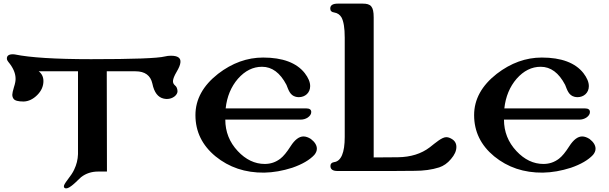

<svg xmlns="http://www.w3.org/2000/svg" viewBox="-20 -945 3365 1061"><path d="M977 -600C980 -625 962 -637 925 -637C914 -637 902 -636 891 -633C852 -623 716 -618 483 -618C286 -618 146 -627 63 -644C58 -645 54 -645 50 -645C29 -645 18 -637 18 -622C18 -615 21 -609 26 -603C52 -572 65 -542 66 -514C67 -501 64 -484 57 -463C51 -443 48 -429 48 -422C48 -413 50 -406 55 -399C62 -389 80 -384 111 -384C138 -385 163 -397 186 -420C209 -443 220 -469 220 -497C220 -520 211 -538 194 -551H411V-93C410 -63 403 -35 390 -8C383 8 370 27 353 49C340 66 333 78 333 84C333 92 337 96 346 96C356 96 371 87 392 68L428 34C455 13 487 3 522 3H571L570 -551H729C781 -551 812 -528 822 -483C832 -434 853 -407 885 -400C891 -399 897 -398 902 -398C935 -398 961 -420 961 -441C960 -456 956 -466 947 -473C939 -480 935 -488 936 -499C937 -510 943 -526 956 -548C969 -570 976 -587 977 -600Z M1717 -89C1726 -100 1731 -111 1731 -123C1731 -142 1720 -160 1698 -177C1684 -186 1670 -191 1657 -191C1633 -191 1609 -173 1586 -137C1565 -104 1546 -81 1529 -68C1504 -49 1476 -39 1443 -39C1388 -39 1338 -63 1294 -110C1248 -159 1225 -217 1225 -284H1641C1656 -284 1669 -288 1680 -295C1693 -304 1700 -314 1700 -326C1700 -339 1691 -346 1672 -346H1227C1234 -411 1257 -466 1295 -510C1334 -554 1378 -576 1428 -576C1483 -576 1528 -543 1563 -476C1574 -449 1582 -418 1615 -410C1620 -409 1626 -408 1631 -408C1666 -408 1694 -432 1694 -469C1694 -491 1684 -515 1664 -541C1619 -598 1542 -627 1434 -627C1346 -627 1263 -597 1185 -537C1102 -472 1060 -396 1060 -309C1060 -218 1097 -142 1171 -81C1246 -20 1335 10 1440 9C1491 8 1542 -1 1595 -18C1650 -37 1691 -61 1717 -89Z M2475 -178C2465 -184 2455 -187 2446 -187C2422 -187 2387 -156 2355 -131C2308 -95 2249 -77 2179 -76L2045 -75V-849C2045 -910 2029 -925 1984 -925H1847C1819 -925 1805 -916 1805 -898C1805 -885 1812 -878 1827 -876C1845 -873 1858 -864 1867 -849C1879 -827 1885 -790 1885 -737V-188C1885 -101 1865 -54 1826 -49C1813 -47 1806 -40 1806 -28C1806 -9 1819 0 1846 0C2123 0 2264 0 2271 -1C2321 -1 2366 -7 2407 -20C2431 -28 2453 -43 2472 -66C2492 -89 2502 -111 2502 -133C2502 -153 2493 -168 2475 -178Z M3257 -89C3266 -100 3271 -111 3271 -123C3271 -142 3260 -160 3238 -177C3224 -186 3210 -191 3197 -191C3173 -191 3149 -173 3126 -137C3105 -104 3086 -81 3069 -68C3044 -49 3016 -39 2983 -39C2928 -39 2878 -63 2834 -110C2788 -159 2765 -217 2765 -284H3181C3196 -284 3209 -288 3220 -295C3233 -304 3240 -314 3240 -326C3240 -339 3231 -346 3212 -346H2767C2774 -411 2797 -466 2835 -510C2874 -554 2918 -576 2968 -576C3023 -576 3068 -543 3103 -476C3114 -449 3122 -418 3155 -410C3160 -409 3166 -408 3171 -408C3206 -408 3234 -432 3234 -469C3234 -491 3224 -515 3204 -541C3159 -598 3082 -627 2974 -627C2886 -627 2803 -597 2725 -537C2642 -472 2600 -396 2600 -309C2600 -218 2637 -142 2711 -81C2786 -20 2875 10 2980 9C3031 8 3082 -1 3135 -18C3190 -37 3231 -61 3257 -89Z"/></svg>

Font: GFS Jackson
Style: Regular
Weight: 400
Designer: George Matthiopoulos
Foundry: George Matthiopoulos
Version: Version 1.0